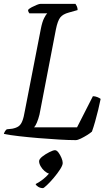

<svg xmlns="http://www.w3.org/2000/svg" viewBox="-29 -724 560 992"><path d="M362 0Q327 0 276 -3Q225 -6 170.5 -10.5Q116 -15 68.5 -20.5Q21 -26 -9 -32Q-5 -47 6 -56L34 -59Q55 -63 67 -71.5Q79 -80 86.5 -99Q94 -118 100 -154L182 -575Q189 -611 199 -630.5Q209 -650 215 -655H123Q121 -657 118.5 -662Q116 -667 116 -673Q122 -680 135.5 -687Q149 -694 161.5 -699Q174 -704 180 -704H361Q364 -700 368 -691.5Q372 -683 372 -672L326 -659Q296 -651 282.5 -634Q269 -617 260 -573L175 -132Q169 -108 161.5 -90.5Q154 -73 147 -66H369L451 -227Q462 -227 473.5 -222.5Q485 -218 491 -213Q486 -188 478.5 -157Q471 -126 462.5 -96Q454 -66 446 -44Q437 -36 421 -26Q405 -16 388.5 -8Q372 0 362 0ZM193 248Q180 248 169 241.5Q158 235 155 227Q197 205 224 173Q213 170 201 159.5Q189 149 181 135Q173 121 173 109Q173 98 189.5 85Q206 72 226 62Q246 52 255 52Q264 52 273 64Q282 76 288.5 91.5Q295 107 295 118Q295 130 281.5 151Q268 172 249 194.5Q230 217 213.5 232.5Q197 248 193 248Z"/></svg>

Font: Texturina 72pt 72pt Regular
Style: Italic
Weight: 400
Italic angle: -11°
Designer: Guillermo Torres Carreño
Foundry: Omnibus-Type
Version: Version 1.002; ttfautohint (v1.8.3)